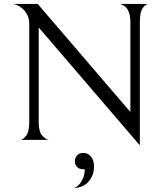

<svg xmlns="http://www.w3.org/2000/svg" viewBox="-20 -708 840 972"><path d="M688 -597V28L176 -569V-90Q176 -42 193 -22.5Q210 -3 226 0H85Q99 -3 113.5 -22.5Q128 -42 128 -91V-591Q128 -625 105 -653Q82 -681 47 -688H171L640 -141V-597Q640 -674 588 -688H729Q715 -685 701.5 -665.5Q688 -646 688 -597ZM409 149H403Q381 149 370 137.5Q359 126 359 109Q359 91 370.5 78.5Q382 66 402 66Q424 66 440 84Q456 102 456 136Q456 178 429.5 210Q403 242 354 244Q377 236 393 209Q409 182 409 149Z"/></svg>

Font: BellefairVN
Style: Regular
Weight: 400
Designer: Nick Shinn, Liron Lavi Turkenic
Foundry: Shinntype
Version: Version 1.003